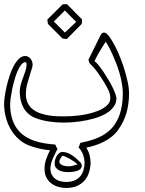

<svg xmlns="http://www.w3.org/2000/svg" viewBox="-20 -450 707 935"><path d="M357.9 352.1Q353.5 345.2 342.5 337.6Q331.5 330.1 319.6 323.5Q307.6 316.9 297.4 312.5Q287.1 308.1 284.7 308.1Q284.2 308.1 281.7 311.3Q279.3 314.5 276.4 318.8Q273.4 323.2 271.2 328.1Q269 333 269 336.4Q269 343.3 273.7 347.9Q278.3 352.5 285.4 355.2Q292.5 357.9 300.8 358.9Q309.1 359.9 315.9 359.9Q322.3 359.9 328.6 358.4Q335 356.9 340.3 355.5Q345.7 354 349.9 352.5Q354 351.1 356 351.1Q358.4 351.1 358.4 353Q357.9 352.5 357.9 352.1ZM372.6 341.8Q378.4 350.1 378.4 356.9Q378.4 365.2 373.3 371.1Q368.2 377 359.1 380.6Q350.1 384.3 338.1 386.2Q326.2 388.2 312.5 388.2Q300.8 388.2 289.1 386.2Q277.3 384.3 267.8 379.4Q258.3 374.5 252.2 366.5Q246.1 358.4 246.1 346.7Q246.1 338.4 248.5 328.6Q251 318.8 255.9 310.3Q260.7 301.8 268.1 295.9Q275.4 290 284.7 290Q298.3 290.5 310.1 295.2Q321.8 299.8 332.5 307.1Q343.3 314.5 353.3 323.5Q363.3 332.5 372.6 341.8ZM420.9 347.2Q419.9 370.1 412.8 391.6Q405.8 413.1 391.4 429.4Q377 445.8 355 455.6Q333 465.3 302.2 465.3Q282.2 465.3 263.2 459.7Q244.1 454.1 229.5 442.9Q214.8 431.6 205.8 414.1Q196.8 396.5 196.8 372.6Q196.8 348.6 204.8 325.2Q212.9 301.8 223.6 281.7Q198.7 279.8 175.3 274.4Q151.9 269 127.4 260.7Q95.2 249.5 71.3 227.8Q47.4 206.1 31.5 178.2Q15.6 150.4 7.8 118.7Q0 86.9 0 54.7Q0 42.5 2.9 20.8Q5.9 -1 11.7 -26.9Q17.6 -52.7 26.1 -79.3Q34.7 -106 46.1 -127.7Q57.6 -149.4 71.8 -163.3Q85.9 -177.2 102.5 -177.2Q117.7 -177.2 128.2 -164.6Q138.7 -151.9 138.7 -135.3Q138.7 -126 135.5 -117.2Q132.3 -108.4 129.9 -99.6Q122.6 -75.7 114.3 -47.6Q106 -19.5 106 8.3Q106 34.2 115.5 52.5Q125 70.8 140.4 82.8Q155.8 94.7 175.5 101.6Q195.3 108.4 216.1 111.8Q236.8 115.2 256.6 116Q276.4 116.7 292 116.7Q327.6 116.7 362.8 112.5Q397.9 108.4 431.6 98.6Q443.4 95.2 458.3 89.4Q473.1 83.5 486.3 75Q499.5 66.4 508.3 55.2Q517.1 43.9 517.1 29.3Q517.1 7.8 508.1 -10.7Q499 -29.3 487.8 -47.9Q472.7 -72.8 455.3 -97.2Q438 -121.6 416 -142.1Q414.6 -146 413.3 -150.4Q412.1 -154.8 410.6 -159.2Q412.1 -162.1 416.5 -171.1Q420.9 -180.2 426.8 -192.1Q432.6 -204.1 439.5 -217.5Q446.3 -231 452.1 -242.9Q458 -254.9 462.4 -263.9Q466.8 -272.9 468.3 -275.9Q472.2 -284.2 476.8 -287.8Q481.4 -291.5 486.3 -291.5Q492.7 -291.5 498.8 -286.4Q504.9 -281.2 510.3 -274.4Q515.6 -267.6 520 -260.5Q524.4 -253.4 526.9 -249Q539.6 -229 554 -197Q568.4 -165 580.3 -129.2Q592.3 -93.3 600.3 -57.9Q608.4 -22.5 608.4 4.9Q608.4 55.2 595.9 99.4Q583.5 143.6 554.2 184.1Q541 202.1 523.4 216.1Q505.9 230 485.8 240.2Q465.8 250.5 443.8 257.6Q421.9 264.6 400.4 269Q411.1 286.1 415.8 304.2Q420.4 322.3 421.4 342.3ZM392.1 343.8Q391.1 321.8 384.5 303.2Q377.9 284.7 362.8 268.1Q365.2 262.7 367.2 256.8Q369.1 251 371.6 245.6Q390.1 241.7 408.2 237.1Q426.3 232.4 443.6 226.1Q460.9 219.7 477.1 210.9Q493.2 202.1 508.3 189.5Q528.3 172.9 541.7 151.4Q555.2 129.9 563.2 106Q571.3 82 574.7 56.4Q578.1 30.8 578.1 5.4Q578.1 -17.6 573.7 -42.7Q569.3 -67.9 562.3 -93Q555.2 -118.2 545.9 -141.8Q536.6 -165.5 527.3 -186Q518.1 -206.5 509.5 -222.2Q501 -237.8 494.6 -246.6Q484.4 -230.5 477.8 -220Q471.2 -209.5 465.6 -200.2Q460 -190.9 454.3 -180.2Q448.7 -169.4 439.9 -152.3Q448.2 -147 459.2 -133.5Q470.2 -120.1 481.9 -102.8Q493.7 -85.4 505.4 -65.9Q517.1 -46.4 526.4 -28.1Q535.6 -9.8 541.3 5.4Q546.9 20.5 546.9 28.8Q546.9 49.3 536.4 65.4Q525.9 81.5 510.3 93.5Q494.6 105.5 475.8 113.5Q457 121.6 439.9 126.5Q406.2 136.2 367.9 141.6Q329.6 147 290 147Q253.4 147 218.8 141.8Q184.1 136.7 153.3 125Q132.8 117.2 118.2 104Q103.5 90.8 94.2 74Q85 57.1 80.6 37.4Q76.2 17.6 76.2 -3.4Q76.2 -21 81.3 -38.8Q86.4 -56.6 92.8 -73.2Q99.1 -89.8 104.2 -105.5Q109.4 -121.1 109.4 -134.3Q109.4 -135.7 109.1 -138.2Q108.9 -140.6 108.4 -143.1Q107.9 -145.5 106.7 -147.5Q105.5 -149.4 104 -149.4L108.4 -145Q107.4 -145 106.4 -146Q105.5 -147 104 -147Q92.8 -147 82.8 -134.3Q72.8 -121.6 64.5 -101.6Q56.2 -81.5 49.6 -57.6Q43 -33.7 38.6 -11.2Q34.2 11.2 31.7 29.3Q29.3 47.4 29.3 55.2Q29.3 95.2 38.1 124.8Q46.9 154.3 62.3 175.8Q77.6 197.3 98.6 211.4Q119.6 225.6 144 234.4Q168.5 243.2 195.3 247.6Q222.2 252 249 253.9Q251.5 259.3 254.2 264.9Q256.8 270.5 259.8 275.9Q254.4 286.1 248.5 297.6Q242.7 309.1 237.5 321.3Q232.4 333.5 229 346.2Q225.6 358.9 225.6 371.1Q225.6 387.7 231.7 399.9Q237.8 412.1 248 420.2Q258.3 428.2 272.2 432.1Q286.1 436 301.8 436Q327.1 436 344.2 428.2Q361.3 420.4 371.6 407.7Q381.8 395 386.5 378.2Q391.1 361.3 392.1 343.8ZM378.4 -334Q359.9 -315.4 341.8 -296.9Q323.7 -278.3 305.2 -259.8Q299.8 -260.7 294.7 -261.2Q289.6 -261.7 284.2 -262.7Q248.5 -297.9 213.4 -333.5Q212.4 -338.9 211.9 -344Q211.4 -349.1 210.4 -354.5Q229 -373 247.6 -391.6Q266.1 -410.2 284.7 -428.7Q290 -429.2 295.4 -429.4Q300.8 -429.7 306.2 -429.7Q324.7 -411.1 342.8 -392.6Q360.8 -374 379.4 -355.5ZM351.1 -343.3Q343.3 -351.1 336.7 -357.7Q330.1 -364.3 323.5 -370.8Q316.9 -377.4 310.3 -384.3Q303.7 -391.1 295.9 -398.9L242.2 -345.2Q255.9 -332 269 -318.6Q282.2 -305.2 295.9 -291.5Z"/></svg>

Font: XB Kayhan Pook
Style: Regular
Weight: 700
Designer: Behnam
Foundry: Irmug
Version: Version 7.300 2009